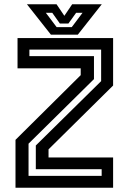

<svg xmlns="http://www.w3.org/2000/svg" viewBox="-20 -878 602 898"><path d="M113.5 -55.5H455.5V-86.5H147.5V-197.5L453 -498.5V-646H117.5V-615.5H419.5V-508L113.5 -206ZM52.5 0V-224L357.5 -526.5V-558.5H62V-700H509V-478L207 -179.5V-141.5H509V0ZM218 -716 106 -858H244.5L281 -804L317.5 -858H456L344 -716ZM245 -751H315.5L366 -818H336L300 -768H260L224.5 -818H194.5Z"/></svg>

Font: Tourney Thin SemiBold
Style: Regular
Weight: 600
Version: Version 1.015